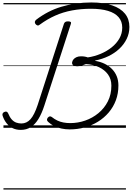

<svg xmlns="http://www.w3.org/2000/svg" viewBox="-28 -1035 1068 1555"><path d="M536 13Q502 13 469.5 6Q437 -1 410 -14.5Q383 -28 363 -47Q354 -55 352.5 -63Q351 -71 359 -82Q368 -92 376 -92.5Q384 -93 392 -87Q413 -70 436 -59Q459 -48 485.5 -43Q512 -38 540 -38Q603 -38 662 -58.5Q721 -79 769 -118.5Q817 -158 845.5 -214Q874 -270 874 -341Q874 -394 847 -431.5Q820 -469 773.5 -491Q727 -513 668 -516Q651 -509 632 -503.5Q613 -498 596 -498Q576 -498 565 -506.5Q554 -515 556 -530Q558 -543 567 -554Q576 -565 591.5 -572Q607 -579 628 -579Q645 -579 659 -576.5Q673 -574 683 -570Q737 -578 787 -599Q837 -620 876.5 -651.5Q916 -683 939 -723.5Q962 -764 962 -811Q962 -862 932.5 -896Q903 -930 846.5 -947Q790 -964 709 -964Q628 -964 555.5 -950.5Q483 -937 419 -908.5Q355 -880 295 -836Q285 -827 276 -829Q267 -831 259 -841Q253 -850 254.5 -859Q256 -868 266 -876Q312 -911 362 -937Q412 -963 468 -980Q524 -997 585 -1006Q646 -1015 712 -1015Q811 -1015 880 -991.5Q949 -968 984.5 -924Q1020 -880 1020 -817Q1020 -765 998 -720Q976 -675 938 -639.5Q900 -604 850 -580Q800 -556 743 -545V-542Q786 -535 820.5 -518Q855 -501 880 -475Q905 -449 918 -416Q931 -383 931 -343Q931 -278 910.5 -223Q890 -168 852.5 -124Q815 -80 765.5 -49.5Q716 -19 657.5 -3Q599 13 536 13ZM140 17Q104 17 75.5 3.5Q47 -10 26 -36Q5 -62 -7 -98Q-10 -108 -6.5 -116Q-3 -124 7 -128Q18 -133 25.5 -130.5Q33 -128 38 -117Q51 -85 67.5 -67Q84 -49 104 -42Q124 -35 145 -35Q188 -35 219 -69.5Q250 -104 277 -185L490 -843Q494 -853 501.5 -857.5Q509 -862 523 -862Q537 -862 543.5 -857.5Q550 -853 546 -842L331 -180Q310 -115 283 -71Q256 -27 221 -5Q186 17 140 17ZM0 490H992V500H0ZM0 -20H992V0H0ZM0 -505H992V-500H0ZM0 -1010H992V-1000H0Z"/></svg>

Font: Playwrite BE VLG Guides
Style: Regular
Weight: 400
Designer: Veronika Burian, José Scaglione
Foundry: TypeTogether
Version: Version 1.003